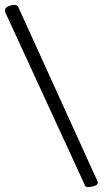

<svg xmlns="http://www.w3.org/2000/svg" viewBox="-56 -749 436 781"><path d="M302 12Q292 12 290 6L-35 -700Q-36 -703 -36 -706Q-36 -717 -23 -723Q-10 -729 3 -729Q14 -729 18 -721L340 -13Q342 -8 342 -7Q342 4 326 8Q310 12 302 12Z"/></svg>

Font: Junicode SmExp
Style: Italic
Weight: 400
Width: 6
Italic angle: -11°
Designer: Peter S. Baker
Version: Version 2.205; ttfautohint (v1.8.4)